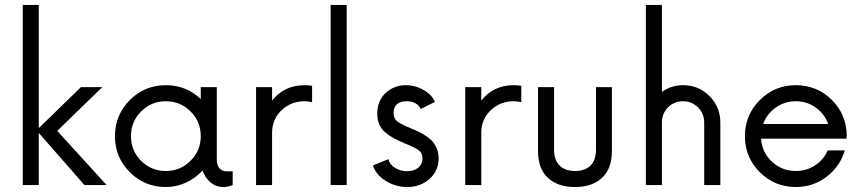

<svg xmlns="http://www.w3.org/2000/svg" viewBox="-20 -750 3486 778"><path d="M412.1 0H322.3L137.2 -211.4V0H72.3V-730H137.2V-231L308.1 -397H394.5L211.9 -219.7Z M897.9 -55.7H922.9V0Q902.8 7.8 884.8 7.8Q855.5 7.8 833.5 -10.5Q811.5 -28.8 800.8 -59.1Q772 -27.8 733.4 -10Q694.8 7.8 651.9 7.8Q566.4 7.8 506.1 -52.2Q445.8 -112.3 445.8 -198.2Q445.8 -284.2 506.1 -344.5Q566.4 -404.8 651.9 -404.8Q734.4 -404.8 793.5 -348.6V-397H858.4V-105.5Q858.4 -79.6 869.6 -67.6Q880.9 -55.7 897.9 -55.7ZM793.5 -198.2Q793.5 -257.3 752 -298.6Q710.4 -339.8 651.9 -339.8Q593.3 -339.8 552 -298.6Q510.7 -257.3 510.7 -198.2Q510.7 -139.2 552 -98.1Q593.3 -57.1 651.9 -57.1Q710.4 -57.1 752 -98.4Q793.5 -139.6 793.5 -198.2Z M1017.6 0V-397H1082.5V-342.3Q1131.3 -404.8 1214.4 -404.8Q1228.5 -404.8 1244.6 -402.3V-335.9Q1227.1 -339.8 1214.4 -339.8Q1159.2 -339.8 1120.8 -303.2Q1082.5 -266.6 1082.5 -211.9V0Z M1319.8 0V-730H1384.8V0Z M1629.9 7.8Q1582 7.8 1542.2 -17.6Q1502.4 -43 1491.2 -79.6L1553.7 -105Q1558.1 -84 1580.3 -70.1Q1602.5 -56.2 1629.9 -56.2Q1656.2 -56.2 1674.1 -70.1Q1691.9 -84 1691.9 -107.9Q1691.9 -129.9 1676.8 -141.1Q1661.6 -152.3 1620.6 -168.9Q1591.8 -181.2 1573.5 -191.2Q1555.2 -201.2 1539.3 -215.3Q1523.4 -229.5 1516.1 -247.6Q1508.8 -265.6 1508.8 -289.1Q1508.8 -342.3 1543 -373.5Q1577.1 -404.8 1624.5 -404.8Q1663.1 -404.8 1697 -385Q1731 -365.2 1742.2 -337.4L1685.1 -308.1Q1669.9 -339.8 1627 -339.8Q1603 -339.8 1588.9 -327.9Q1574.7 -315.9 1574.7 -293Q1574.7 -270 1589.8 -258.1Q1605 -246.1 1646 -229.5Q1665.5 -221.7 1678 -215.6Q1690.4 -209.5 1707 -198.5Q1723.6 -187.5 1733.4 -175.8Q1743.2 -164.1 1750.2 -146.7Q1757.3 -129.4 1757.3 -108.9Q1757.3 -57.6 1720.5 -24.9Q1683.6 7.8 1629.9 7.8Z M1865.2 0V-397H1930.2V-342.3Q1979 -404.8 2062 -404.8Q2076.2 -404.8 2092.3 -402.3V-335.9Q2074.7 -339.8 2062 -339.8Q2006.8 -339.8 1968.5 -303.2Q1930.2 -266.6 1930.2 -211.9V0Z M2310.1 7.8Q2240.2 7.8 2200.2 -29.3Q2160.2 -66.4 2160.2 -138.2V-397H2225.1V-145Q2225.1 -100.1 2248 -78.6Q2271 -57.1 2310.1 -57.1Q2349.6 -57.1 2372.3 -78.6Q2395 -100.1 2395 -145V-397H2459.5V-138.2Q2459.5 -66.4 2419.4 -29.3Q2379.4 7.8 2310.1 7.8Z M2748 -404.8Q2811 -404.8 2855 -360.6Q2898.9 -316.4 2898.9 -253.4V0H2833.5V-253.4Q2833.5 -290 2808.3 -314.9Q2783.2 -339.8 2747.1 -339.8Q2711.9 -339.8 2687 -314.9Q2662.1 -290 2662.1 -253.4V0H2597.2V-730H2662.1V-377.9Q2700.7 -404.8 2748 -404.8Z M3411.1 -201.7 3410.2 -188H3064Q3067.4 -132.8 3107.9 -95Q3148.4 -57.1 3204.6 -57.1Q3247.6 -57.1 3282.5 -79.8Q3317.4 -102.5 3334 -140.6H3403.3Q3383.8 -75.2 3329.3 -33.7Q3274.9 7.8 3204.6 7.8Q3119.1 7.8 3058.8 -52.2Q2998.5 -112.3 2998.5 -198.2Q2998.5 -284.2 3058.8 -344.5Q3119.1 -404.8 3204.6 -404.8Q3290 -404.8 3349.6 -346.2Q3409.2 -287.6 3411.1 -201.7ZM3072.3 -247.6H3335.9Q3321.3 -288.6 3285.4 -314.2Q3249.5 -339.8 3204.6 -339.8Q3159.7 -339.8 3123.5 -314.2Q3087.4 -288.6 3072.3 -247.6Z"/></svg>

Font: Now
Style: Regular
Weight: 400
Designer: Alfredo Marco Pradil
Foundry: Alfredo Marco Pradil
Version: Version 1.200;hotconv 1.0.109;makeotfexe 2.5.65596